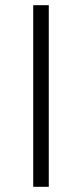

<svg xmlns="http://www.w3.org/2000/svg" viewBox="-20 -720 316 740"><path d="M108 0H168V-700H108Z"/></svg>

Font: Resamitz
Style: Regular
Weight: 500
Designer: gluk
Foundry: gluk
Version: Version 0.047